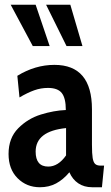

<svg xmlns="http://www.w3.org/2000/svg" viewBox="-20 -778 467 808"><path d="M16 -130Q16 -197 56.5 -238Q97 -279 152 -296Q207 -313 257 -315Q257 -365 240 -386.5Q223 -408 182 -408Q152 -408 124 -398Q96 -388 62 -368L53 -459Q128 -505 209 -505Q367 -505 367 -318V-169Q367 -131 370 -113Q373 -95 380.5 -88Q388 -81 404 -81H418L409 10H368Q334 10 309.5 -6.5Q285 -23 272 -53Q246 -22 216 -6Q186 10 148 10Q92 10 54 -28Q16 -66 16 -130ZM258 -124V-239Q130 -226 130 -140Q130 -77 183 -77Q225 -77 258 -124ZM118 -584 25 -758H130L189 -584ZM260 -584 174 -758H276L327 -584Z"/></svg>

Font: Cabin Condensed SemiBold
Style: Regular
Weight: 600
Width: 3
Designer: Pablo Impallari
Foundry: Pablo Impallari. http://www.impallari.com Igino Marini. http://www.ikern.com
Version: Version 2.001